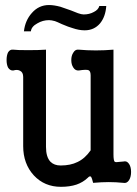

<svg xmlns="http://www.w3.org/2000/svg" viewBox="-20 -718 540 756"><path d="M71.3 -415V-142.6Q71.3 -73.2 113.3 -27.3Q155.3 17.6 219.7 17.6Q254.9 17.6 281.2 8.8Q306.6 0 325.2 -17.6Q334 -27.3 338.9 -21.5Q341.8 -17.6 346.7 2Q380.9 -1 408.2 -1Q436.5 -1 465.8 2Q479.5 4.9 488.3 -8.8Q496.1 -21.5 496.1 -41Q496.1 -60.5 488.3 -72.3Q479.5 -85.9 465.8 -82L455.1 -81.1Q435.5 -78.1 431.6 -81.1Q426.8 -85.9 426.8 -110.4V-522.5Q392.6 -519.5 357.4 -519.5Q322.3 -519.5 290 -522.5Q276.4 -524.4 268.6 -510.7Q260.7 -499 260.7 -481.4Q260.7 -463.9 268.6 -452.1Q276.4 -439.5 290 -440.4Q320.3 -445.3 329.1 -441.4Q336.9 -437.5 336.9 -420.9V-126Q314.5 -93.8 285.2 -80.1Q257.8 -66.4 218.8 -66.4Q193.4 -66.4 178.7 -81.1Q161.1 -99.6 161.1 -139.6V-522.5Q133.8 -520.5 90.8 -520.5Q45.9 -520.5 32.2 -522.5Q19.5 -524.4 11.7 -511.7Q5.9 -500 5.9 -481.4Q5.9 -463.9 11.7 -452.1Q19.5 -439.5 32.2 -440.4Q47.9 -445.3 58.6 -439.5Q71.3 -433.6 71.3 -415ZM371.1 -694.3Q367.2 -679.7 349.6 -670.9Q332 -661.1 309.6 -661.1Q300.8 -661.1 287.1 -666Q279.3 -668.9 259.8 -676.8Q232.4 -686.5 217.8 -691.4Q192.4 -698.2 172.9 -698.2Q132.8 -698.2 105.5 -667Q79.1 -637.7 74.2 -594.7H101.6Q103.5 -613.3 127 -626Q148.4 -638.7 172.9 -638.7Q182.6 -638.7 196.3 -634.8Q205.1 -631.8 223.6 -623Q251 -611.3 265.6 -607.4Q291 -598.6 313.5 -598.6Q350.6 -598.6 374 -626Q395.5 -652.3 398.4 -694.3Z"/></svg>

Font: GungsuhChe
Style: Regular
Weight: 400
Monospace: yes
Version: Version 2.21